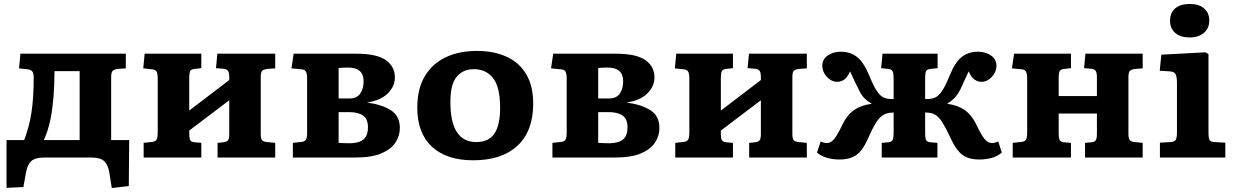

<svg xmlns="http://www.w3.org/2000/svg" viewBox="-20 -795 6232 969"><path d="M544 154 532 77Q525 36 505.5 18Q486 0 441 0H203Q158 0 138 18Q118 36 111 77L98 149L13 153V-88H102Q128 -156 139 -228.5Q150 -301 150 -403Q150 -426 143 -434.5Q136 -443 121 -445L76 -450L83 -524H615V-450L573 -447Q553 -444 547 -435.5Q541 -427 541 -406V-88H632L630 144ZM201 -88H382V-436H255Q255 -367 250 -306Q245 -245 235 -194Q228 -161 219.5 -135Q211 -109 201 -88Z M705 0V-74L749 -79Q765 -81 770.5 -91Q776 -101 776 -127V-397Q776 -423 770.5 -433Q765 -443 749 -445L703 -450L710 -524H996V-451L961 -447Q944 -445 939.5 -435Q935 -425 935 -403V-237L1137 -391V-406Q1137 -428 1131 -437Q1125 -446 1108 -448L1070 -451L1077 -524H1369V-450L1328 -447Q1307 -444 1301.5 -435.5Q1296 -427 1296 -406V-119Q1296 -98 1301.5 -89Q1307 -80 1328 -78L1369 -74V0H1078V-74L1108 -77Q1125 -79 1131 -87.5Q1137 -96 1137 -119V-289L935 -136V-122Q935 -99 939.5 -89Q944 -79 961 -77L996 -74V0Z M1458 0V-74L1503 -79Q1519 -81 1524.5 -91Q1530 -101 1530 -127V-397Q1530 -423 1524 -433.5Q1518 -444 1503 -445L1451 -450L1462 -524H1776Q1882 -524 1927.5 -491.5Q1973 -459 1973 -404Q1973 -359 1937 -323.5Q1901 -288 1834 -278V-277Q1906 -268 1952 -239Q1998 -210 1998 -149Q1998 -110 1976 -76Q1954 -42 1905 -21Q1856 0 1773 0ZM1689 -298H1743Q1781 -298 1798 -322.5Q1815 -347 1815 -385Q1815 -454 1737 -454Q1728 -454 1714 -453.5Q1700 -453 1689 -452ZM1745 -72Q1790 -72 1813.5 -90.5Q1837 -109 1837 -153Q1837 -194 1812.5 -211.5Q1788 -229 1744 -229H1689V-74Q1702 -73 1718 -72.5Q1734 -72 1745 -72Z M2368 14Q2234 14 2160 -54.5Q2086 -123 2086 -251Q2086 -347 2124 -410.5Q2162 -474 2229.5 -506Q2297 -538 2388 -538Q2472 -538 2536 -509Q2600 -480 2635.5 -421Q2671 -362 2671 -272Q2671 -134 2592 -60Q2513 14 2368 14ZM2384 -78Q2446 -78 2475 -120.5Q2504 -163 2504 -250Q2504 -357 2468 -401.5Q2432 -446 2372 -446Q2317 -446 2285 -408Q2253 -370 2253 -280Q2253 -78 2384 -78Z M2768 0V-74L2813 -79Q2829 -81 2834.5 -91Q2840 -101 2840 -127V-397Q2840 -423 2834 -433.5Q2828 -444 2813 -445L2761 -450L2772 -524H3086Q3192 -524 3237.5 -491.5Q3283 -459 3283 -404Q3283 -359 3247 -323.5Q3211 -288 3144 -278V-277Q3216 -268 3262 -239Q3308 -210 3308 -149Q3308 -110 3286 -76Q3264 -42 3215 -21Q3166 0 3083 0ZM2999 -298H3053Q3091 -298 3108 -322.5Q3125 -347 3125 -385Q3125 -454 3047 -454Q3038 -454 3024 -453.5Q3010 -453 2999 -452ZM3055 -72Q3100 -72 3123.5 -90.5Q3147 -109 3147 -153Q3147 -194 3122.5 -211.5Q3098 -229 3054 -229H2999V-74Q3012 -73 3028 -72.5Q3044 -72 3055 -72Z M3388 0V-74L3432 -79Q3448 -81 3453.5 -91Q3459 -101 3459 -127V-397Q3459 -423 3453.5 -433Q3448 -443 3432 -445L3386 -450L3393 -524H3679V-451L3644 -447Q3627 -445 3622.5 -435Q3618 -425 3618 -403V-237L3820 -391V-406Q3820 -428 3814 -437Q3808 -446 3791 -448L3753 -451L3760 -524H4052V-450L4011 -447Q3990 -444 3984.5 -435.5Q3979 -427 3979 -406V-119Q3979 -98 3984.5 -89Q3990 -80 4011 -78L4052 -74V0H3761V-74L3791 -77Q3808 -79 3814 -87.5Q3820 -96 3820 -119V-289L3618 -136V-122Q3618 -99 3622.5 -89Q3627 -79 3644 -77L3679 -74V0Z M4216 10Q4184 10 4154 1.5Q4124 -7 4103 -25L4122 -81Q4139 -73 4154 -73Q4173 -73 4190 -93.5Q4207 -114 4232 -167Q4256 -216 4291 -240Q4326 -264 4378 -271V-273Q4355 -286 4340 -302Q4325 -318 4312 -347Q4299 -372 4289 -394.5Q4279 -417 4270 -435Q4258 -406 4241.5 -394Q4225 -382 4205 -382Q4186 -382 4169 -393.5Q4152 -405 4141 -423.5Q4130 -442 4130 -463Q4130 -495 4157 -514.5Q4184 -534 4224 -534Q4270 -534 4304 -508.5Q4338 -483 4367 -414Q4388 -362 4405 -336.5Q4422 -311 4438 -304Q4449 -298 4461.5 -296.5Q4474 -295 4490 -295V-401Q4490 -425 4485 -435Q4480 -445 4464 -447L4427 -451L4434 -524H4712V-451L4675 -447Q4658 -445 4653.5 -435Q4649 -425 4649 -403V-295Q4666 -295 4678 -296.5Q4690 -298 4702 -304Q4718 -312 4735 -337Q4752 -362 4773 -414Q4801 -483 4835 -508.5Q4869 -534 4916 -534Q4955 -534 4982 -514.5Q5009 -495 5009 -463Q5009 -442 4998 -423.5Q4987 -405 4970 -393.5Q4953 -382 4935 -382Q4914 -382 4897.5 -394Q4881 -406 4869 -435Q4860 -417 4850 -394Q4840 -371 4828 -346Q4815 -320 4799.5 -303Q4784 -286 4762 -273V-271Q4813 -264 4848 -240Q4883 -216 4907 -167Q4932 -114 4949 -93.5Q4966 -73 4986 -73Q5000 -73 5018 -81L5036 -25Q5014 -6 4984.5 2Q4955 10 4923 10Q4868 10 4836.5 -14Q4805 -38 4778 -97Q4755 -147 4736 -177.5Q4717 -208 4696 -218Q4684 -224 4672.5 -225.5Q4661 -227 4649 -227V-122Q4649 -99 4653.5 -89Q4658 -79 4675 -77L4711 -74V0H4430V-74L4464 -77Q4480 -79 4485 -89Q4490 -99 4490 -123V-227Q4480 -227 4468 -225.5Q4456 -224 4444 -218Q4421 -207 4402 -177Q4383 -147 4361 -97Q4336 -38 4303.5 -14Q4271 10 4216 10Z M5091 0V-74L5137 -79Q5153 -81 5158.5 -91Q5164 -101 5164 -127V-397Q5164 -423 5158 -433.5Q5152 -444 5137 -445L5087 -450L5098 -524H5385V-451L5349 -447Q5332 -445 5327.5 -435Q5323 -425 5323 -403V-310H5516V-406Q5516 -428 5510 -437Q5504 -446 5488 -448L5451 -451L5458 -524H5747V-450L5707 -447Q5687 -444 5681 -435.5Q5675 -427 5675 -406V-119Q5675 -98 5681 -89Q5687 -80 5707 -78L5747 -74V0H5456V-74L5488 -77Q5504 -78 5510 -87Q5516 -96 5516 -119V-222H5323V-122Q5323 -99 5327.5 -89Q5332 -79 5349 -77L5385 -74V0Z M5984 -606Q5938 -606 5911.5 -628.5Q5885 -651 5885 -691Q5885 -730 5911 -752.5Q5937 -775 5984 -775Q6031 -775 6057 -752.5Q6083 -730 6083 -691Q6083 -652 6056 -629Q6029 -606 5984 -606ZM5834 0V-75L5888 -78Q5908 -79 5914 -89.5Q5920 -100 5920 -128V-374Q5920 -406 5913.5 -420Q5907 -434 5881 -435L5833 -438L5841 -519L6063 -531L6079 -522V-125Q6079 -102 6083.5 -90.5Q6088 -79 6110 -78L6164 -75V0Z"/></svg>

Font: Literata 7pt
Style: Bold
Weight: 700
Designer: Latin by Veronika Burian and Jose Scaglione. Greek by Irene Vlachou. Cyrillic by Vera Evstafieva.
Foundry: TypeTogether
Version: Version 3.002